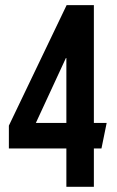

<svg xmlns="http://www.w3.org/2000/svg" viewBox="-20 -720 451 740"><path d="M341.8 -246.1H391.1L371.1 -147.9H341.8V0H235.8V-147.9H14.2V-235.8L236.8 -700.2H341.8ZM233.9 -496.1 118.2 -246.1H235.8V-496.1Z"/></svg>

Font: BaseOne
Style: Regular
Weight: 400
Designer: Domenico Catapano
Foundry: Design by Basse
Version: Version 1.000;PS 001.001;hotconv 1.0.56